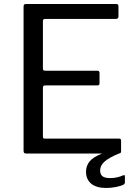

<svg xmlns="http://www.w3.org/2000/svg" viewBox="-20 -762 668 953"><path d="M589 109Q595 107 596 107Q600 107 600 114V143Q600 150 594 154Q581 161 556.5 166Q532 171 507 171Q458 171 432.5 149.5Q407 128 407 90Q407 61 425 39Q443 17 487 0H111Q103 0 100 -3Q97 -6 97 -14V-728Q97 -736 99.5 -739Q102 -742 109 -742H558Q568 -742 568 -731V-680Q568 -668 555 -668H206Q198 -668 195.5 -665.5Q193 -663 193 -656V-422Q193 -411 204 -411H463Q474 -411 474 -400V-347Q474 -338 463 -338H204Q193 -338 193 -327V-84Q193 -78 195 -76Q197 -74 203 -74H570Q576 -74 578.5 -72Q581 -70 581 -64V-11Q581 0 570 0Q520 21 498.5 40.5Q477 60 477 84Q477 104 489 113Q501 122 527 122Q546 122 562.5 118Q579 114 589 109Z"/></svg>

Font: Libre Franklin
Style: Regular
Weight: 400
Designer: Pablo Impallari, Rodrigo Fuenzalida
Foundry: Impallari Type
Version: Version 1.001; ttfautohint (v1.4.1)